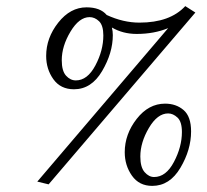

<svg xmlns="http://www.w3.org/2000/svg" viewBox="-20 -589 677 628"><path d="M439 -77Q439 -42 453 -26Q467 -10 484 -10Q523 -10 549 -59.5Q575 -109 575 -157Q575 -191 560.5 -204.5Q546 -218 530 -218Q495 -218 467 -170.5Q439 -123 439 -77ZM388 -91Q388 -150 427 -200Q466 -250 520 -250Q556 -250 580.5 -229Q605 -208 605 -159Q605 -99 570 -40Q535 19 478 19Q435 19 411.5 -14.5Q388 -48 388 -91ZM436 -515Q536 -515 586 -569L619 -548L139 14L102 5L530 -497Q484 -478 427 -478Q382 -478 346 -499Q349 -487 349 -474Q349 -416 314 -356.5Q279 -297 222 -297Q178 -297 154.5 -330Q131 -363 131 -406Q131 -465 170.5 -515Q210 -565 263 -565Q308 -565 329 -540Q383 -515 436 -515ZM182 -392Q182 -357 196 -341.5Q210 -326 228 -326Q266 -326 292 -375Q318 -424 318 -473Q318 -506 304 -519.5Q290 -533 273 -533Q239 -533 210.5 -485.5Q182 -438 182 -392Z"/></svg>

Font: Linux Libertine O
Style: Italic
Weight: 400
Italic angle: -12°
Designer: Philipp H. Poll
Foundry: Philipp H. Poll
Version: Version 5.1.6